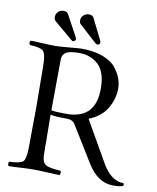

<svg xmlns="http://www.w3.org/2000/svg" viewBox="-92 -906 809 987"><g transform="rotate(10 312.5 -412.5)"><path d="M121.1 -792Q121.1 -806.2 131.6 -818.1Q142.1 -830.1 162.1 -830.1Q178.2 -830.1 185.1 -817.9L244.1 -709Q248 -702.1 248 -698.2Q248 -692.4 243.4 -688.7Q238.8 -685.1 234.9 -685.1Q230 -685.1 227.1 -688L127.9 -772Q121.1 -778.8 121.1 -792ZM252 -796.9Q252 -813 264.4 -824Q276.9 -835 290 -835Q310.1 -835 316.9 -823.2L371.6 -712.9Q374 -708 374 -702.1Q374 -689.9 360.8 -689.9Q355 -689.9 347.2 -697.3L258.8 -777.8Q252 -783.7 252 -796.9ZM187 -293Q187 -234.9 189 -85Q189.9 -43.9 209.5 -32.5Q229 -21 286.1 -18.1Q290 -14.2 290 -7.1Q290 0 286.1 4.9Q266.1 4.9 223.6 2.4Q181.2 0 149.9 0Q122.1 0 81.5 2.4Q41 4.9 20 4.9Q16.1 0 16.1 -7.1Q16.1 -14.2 20 -18.1Q76.2 -20 90.6 -33Q105 -45.9 106 -103Q107.9 -253.9 107.9 -320.8Q107.9 -369.6 106 -536.1Q105 -596.2 90.1 -610.6Q75.2 -625 20 -627Q16.1 -631.8 16.1 -638.9Q16.1 -646 20 -649.9Q42 -649.9 81.5 -647.5Q121.1 -645 147.9 -645Q169.9 -645 221.4 -649.9Q272.9 -654.8 284.2 -654.8Q349.1 -654.8 396 -637.5Q442.9 -620.1 464.8 -592Q486.8 -564 496.3 -538.1Q505.9 -512.2 505.9 -485.8Q505.9 -430.7 476.3 -380.9Q446.8 -331.1 382.8 -306.2L507.8 -87.9Q554.7 -10.7 617.2 -11.2Q621.1 -3.4 618.2 2.9Q604 9.8 565.9 9.8Q485.8 9.8 431.2 -79.1L324.2 -252.9Q315.4 -268.1 311.3 -272.9Q307.1 -277.8 297.6 -282.5Q288.1 -287.1 272 -287.1Q206.1 -287.1 187 -293ZM189 -583Q187 -417 187 -320.8V-315.9Q209 -311 266.1 -311Q418 -311 418 -467.8Q418 -555.7 377.9 -593.3Q337.9 -630.9 277.8 -630.9Q227.1 -630.9 208.5 -618.9Q189.9 -606.9 189 -583Z"/></g></svg>

Font: Linux Libertine Display
Style: Regular
Weight: 400
Designer: Philipp H. Poll
Foundry: Philipp H. Poll
Version: Version 5.0.9